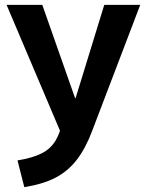

<svg xmlns="http://www.w3.org/2000/svg" viewBox="-20 -540 604 790"><path d="M52 120Q114 110 151.5 91Q189 72 209.5 37Q230 2 240 -54L246 43L7 -520H154L289 -136H291L409 -520H557L359 -1Q332 71 295.5 118Q259 165 207.5 191.5Q156 218 80 230Z"/></svg>

Font: M PLUS 2
Style: Bold
Weight: 700
Designer: Coji Morishita
Foundry: UNDERFOREST DESIGN
Version: Version 1.001